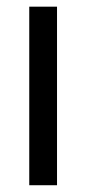

<svg xmlns="http://www.w3.org/2000/svg" viewBox="-20 -547 255 567"><path d="M66.4 0V-527.3H148.4V0Z"/></svg>

Font: Reddit Sans Condensed
Style: Regular
Weight: 400
Designer: Stephen Hutchings
Foundry: Reddit
Version: Version 1.014